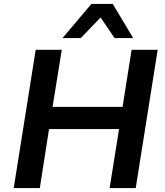

<svg xmlns="http://www.w3.org/2000/svg" viewBox="-20 -959 841 979"><path d="M50 0 162 -705H295L248 -414H605L651 -705H784L672 0H539L587 -301H230L183 0ZM299 -765 446 -939H555L659 -765H564L493 -870L392 -765Z"/></svg>

Font: Nunito Sans 9pt
Style: Bold Italic
Weight: 700
Italic angle: -9°
Version: Version 3.101;gftools[0.9.27]